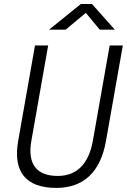

<svg xmlns="http://www.w3.org/2000/svg" viewBox="-20 -918 626 948"><path d="M258.3 9.8C392.6 9.8 476.6 -68.8 503.4 -222.7L586.4 -693.4H521.5L438.5 -222.7C418 -108.4 358.9 -49.3 265.1 -49.3C159.7 -49.3 114.7 -108.9 134.8 -222.7L217.8 -693.4H152.8L69.8 -222.7C43 -69.8 107.4 9.8 258.3 9.8ZM222.2 -771.5H304.2L403.8 -854.5L472.7 -771.5H546.9L434.1 -898.4H379.4Z"/></svg>

Font: Cascadia Mono NF Light
Style: Italic
Weight: 300
Italic angle: -10°
Monospace: yes
Designer: Aaron Bell
Foundry: Saja Typeworks
Version: Version 2404.023